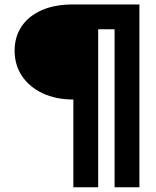

<svg xmlns="http://www.w3.org/2000/svg" viewBox="-20 -752 688 846"><path d="M594.2 73.2H484.9V-623H412.6V73.2H303.2V-313.5Q226.6 -313.5 168.2 -340.8Q109.9 -368.2 77.1 -416.7Q44.4 -465.3 44.4 -528.8Q44.4 -590.8 75.9 -636.7Q107.4 -682.6 164.8 -707.5Q222.2 -732.4 300.3 -732.4H594.2Z"/></svg>

Font: Kumbh Sans ExtraBold
Style: Regular
Weight: 800
Version: Version 1.005